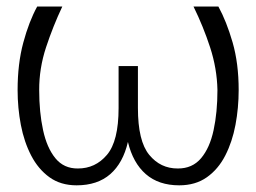

<svg xmlns="http://www.w3.org/2000/svg" viewBox="-20 -548 770 578"><path d="M562.5 -528.4H637.4Q661.9 -483.7 680.2 -420.5Q698.5 -357.2 698.5 -277Q698.5 -223.4 688.9 -172.2Q679.3 -121.1 658.2 -79.9Q637.1 -38.7 602.8 -14.4Q568.5 9.9 519.5 9.9Q457.7 9.9 419 -23.8Q380.3 -57.5 365.1 -120.7Q350.5 -57.5 312 -23.8Q273.4 9.9 210.6 9.9Q162.6 9.9 128.9 -14.4Q95.2 -38.7 73.9 -79.7Q52.6 -120.7 42.8 -171.9Q33 -223 33 -277Q33 -356.2 50.1 -419.6Q67.1 -483 92 -528.4H167.6Q139.6 -469.1 118.6 -405.5Q97.7 -342 98 -277Q98 -210.2 109.6 -156.6Q121.1 -103 146.7 -71.7Q172.2 -40.5 214.1 -40.8Q267 -40.5 302 -81.9Q337 -123.2 337 -222.7V-349.1H395.2V-222.7Q395.2 -123.2 429.2 -81.9Q463.1 -40.5 515.3 -40.8Q558.9 -40.5 585.2 -71.6Q611.5 -102.6 623 -156.2Q634.6 -209.9 634.6 -277Q633.2 -342 612.6 -405.2Q592 -468.4 562.5 -528.4Z"/></svg>

Font: Inter UI Extra Light
Style: Regular
Weight: 200
Designer: Rasmus Andersson
Foundry: rsms
Version: 3.2;8d6f07862